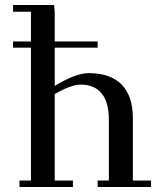

<svg xmlns="http://www.w3.org/2000/svg" viewBox="-20 -749 645 769"><path d="M32.2 -558.1V-583H104V-702.1H32.2V-729H196.8L199.2 -700.2V-583H371.1V-558.1H199.2V-404.8Q283.2 -456.1 335 -456.1Q422.4 -456.1 467.3 -410.2Q512.2 -364.3 512.2 -274.9V-25.9H585V0H371.1V-25.9H416V-270Q416 -340.3 386.7 -375.2Q357.4 -410.2 303.2 -410.2Q264.6 -410.2 199.2 -372.1V-25.9H272V0H58.1V-25.9H104V-558.1Z"/></svg>

Font: Dehuti
Style: Bold
Weight: 700
Version: Version 1.2